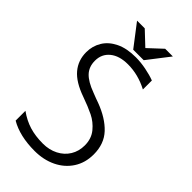

<svg xmlns="http://www.w3.org/2000/svg" viewBox="-298 -1033 1164 1164"><g transform="rotate(45 284.0 -451.0)"><path d="M137 -950H203L290 -868L378 -950H444L335 -809H245ZM260 -19Q314 -19 357 -41Q400 -63 424 -102Q448 -141 448 -191Q448 -249 415.5 -288.5Q383 -328 339 -349.5Q295 -371 233 -393Q139 -426 96.5 -476.5Q54 -527 54 -597Q54 -650 80.5 -693.5Q107 -737 159.5 -762.5Q212 -788 289 -788Q331 -788 377 -779Q423 -770 457 -757V-680Q373 -724 286 -724Q212 -724 170 -689.5Q128 -655 128 -598Q128 -546 159 -513Q190 -480 258 -455L294 -441L322 -431Q418 -395 471.5 -338Q525 -281 525 -191Q525 -119 490 -65Q455 -11 394 18.5Q333 48 256 48Q129 48 45 -1V-85Q94 -50 145 -34.5Q196 -19 260 -19Z"/></g></svg>

Font: LINE Seed JP_TTF Regular
Style: Regular
Weight: 400
Designer: LINE & Fontrix & Fontworks
Version: Version 1.002